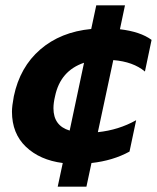

<svg xmlns="http://www.w3.org/2000/svg" viewBox="-20 -601 590 722"><path d="M216 12Q130 1 77.5 -49Q25 -99 25 -181Q25 -202 32 -239Q55 -349 131.5 -415Q208 -481 323 -492L342 -581H450L431 -491Q508 -482 550 -451L525 -332Q481 -369 406 -375L348 -104Q426 -112 492 -149L467 -31Q405 3 324 12L305 101H197ZM296 -365Q207 -335 187 -239Q181 -214 181 -194Q181 -128 242 -110Z"/></svg>

Font: Prompt SemiBold
Style: Italic
Weight: 600
Italic angle: -12°
Designer: Katatrad Team
Foundry: CadsonDemak
Version: Version 1.001